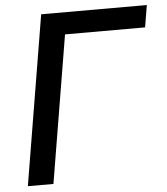

<svg xmlns="http://www.w3.org/2000/svg" viewBox="-52 -774 713 821"><g transform="rotate(-5 304.5 -363.5)"><path d="M608.7 -727.3 593 -632.8H249.3L144.2 0H34.4L155.2 -727.3Z"/></g></svg>

Font: Karasuma Gothic
Style: Medium Italic
Weight: 500
Italic angle: 9.39998°
Designer: Rasmus Andersson / Ryoko Nishizuka
Foundry: Genbu
Version: Version 1.00